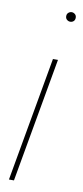

<svg xmlns="http://www.w3.org/2000/svg" viewBox="-82 -722 324 754"><g transform="rotate(10 80.0 -345.0)"><path d="M12 0 100 -496H120L32 0ZM141 -652Q134 -652 128 -657Q122 -662 122 -671Q122 -680 128 -685Q134 -690 141 -690Q148 -690 154 -685Q160 -680 160 -671Q160 -662 154.5 -657Q149 -652 141 -652Z"/></g></svg>

Font: DM Sans 36pt Thin
Style: Italic
Weight: 250
Italic angle: -10°
Designer: Colophon Foundry, Jonny Pinhorn
Foundry: Colophon Foundry
Version: Version 4.004;gftools[0.9.30]